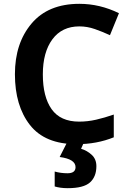

<svg xmlns="http://www.w3.org/2000/svg" viewBox="-20 -744 676 1004"><path d="M395 -606Q436 -606 476 -592Q516 -578 555 -560L602 -675Q502 -724 395 -724Q232 -724 145 -621Q58 -518 58 -356Q58 -191 136.5 -90.5Q215 10 381 10Q486 10 575 -26V-145Q526 -128 482 -118Q438 -108 394 -108Q296 -108 250 -173Q204 -238 204 -355Q204 -471 254 -538.5Q304 -606 395 -606ZM484 125Q484 88 459.5 65.5Q435 43 404 34L419 0H331L292 77Q375 88 375 130Q375 162 333 162Q298 162 266 153V231Q279 235 296 237.5Q313 240 334 240Q417 240 450.5 210Q484 180 484 125Z"/></svg>

Font: Noto Sans UI
Style: Bold
Weight: 700
Designer: Monotype Design Team
Foundry: Monotype Imaging Inc.
Version: Version 1.901